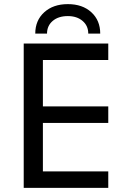

<svg xmlns="http://www.w3.org/2000/svg" viewBox="-20 -911 621 931"><path d="M505 -700V-620H188V-395H505V-315H188V-80H505V0H95V-700ZM309 -833Q263 -833 235.5 -809.5Q208 -786 208 -748H151Q151 -812 194.5 -851.5Q238 -891 309 -891Q380 -891 423 -851.5Q466 -812 466 -748H408Q408 -786 380.5 -809.5Q353 -833 309 -833Z"/></svg>

Font: Goli
Style: Regular
Weight: 400
Designer: jaikishan Patel
Foundry: MagicType
Version: Version 1.000